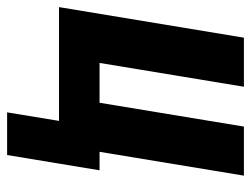

<svg xmlns="http://www.w3.org/2000/svg" viewBox="-103 -457 706 540"><g transform="rotate(90 250.0 -187.0)"><path d="M416 146H296L320 0H0L86 -520H224L157 -114H269L336 -520H474L407 -114H459Z"/></g></svg>

Font: Iosevka Term Curly Hv Obl
Style: Regular
Weight: 900
Italic angle: -9°
Designer: Belleve Invis
Foundry: Belleve Invis
Version: Version 32.3.0